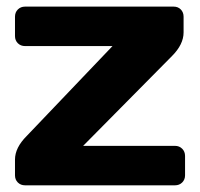

<svg xmlns="http://www.w3.org/2000/svg" viewBox="-20 -555 599 575"><path d="M24.9 -446.8V-504.9Q24.9 -518.1 33.4 -526.6Q42 -535.2 55.2 -535.2H500Q513.2 -535.2 521.5 -526.6Q529.8 -518.1 529.8 -504.9V-458Q529.8 -421.9 495.1 -387.2L229 -118.2H503.9Q517.1 -118.2 525.6 -109.6Q534.2 -101.1 534.2 -87.9V-29.8Q534.2 -17.1 525.6 -8.5Q517.1 0 503.9 0H55.2Q42 0 33.4 -8.5Q24.9 -17.1 24.9 -29.8V-77.1Q24.9 -112.8 60.1 -147.9L316.9 -417H55.2Q42 -417 33.4 -425.5Q24.9 -434.1 24.9 -446.8Z"/></svg>

Font: Days One
Style: Regular
Weight: 400
Designer: Alexander Kalachev, Alexey Maslov, Jovanny Lemonad
Foundry: Alexander Kalachev, Alexey Maslov, Jovanny Lemonad
Version: Version 1.002